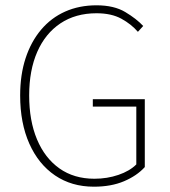

<svg xmlns="http://www.w3.org/2000/svg" viewBox="-20 -692 640 724"><path d="M334 12Q250 12 187.5 -30.5Q125 -73 90.5 -150.5Q56 -228 56 -332Q56 -410 76.5 -472.5Q97 -535 135 -580Q173 -625 226 -648.5Q279 -672 344 -672Q410 -672 452.5 -646.5Q495 -621 520 -594L500 -572Q475 -601 437.5 -621.5Q400 -642 344 -642Q265 -642 208 -604Q151 -566 120.5 -496.5Q90 -427 90 -332Q90 -237 119.5 -166.5Q149 -96 204 -57Q259 -18 336 -18Q384 -18 426.5 -32.5Q469 -47 494 -72V-290H330V-318H526V-62Q496 -29 447.5 -8.5Q399 12 334 12Z"/></svg>

Font: Source Sans Variable
Style: Regular
Weight: 200
Designer: Paul D. Hunt
Foundry: Adobe Systems Incorporated
Version: Version 3.006;hotconv 1.0.111;makeotfexe 2.5.65597